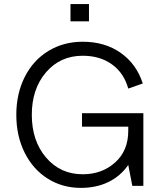

<svg xmlns="http://www.w3.org/2000/svg" viewBox="-20 -913 784 943"><path d="M386.2 -708Q495.6 -708 573.2 -653.1Q650.9 -598.1 681.2 -502.9L609.9 -478Q588.9 -554.2 530 -596.7Q471.2 -639.2 386.2 -639.2Q275.9 -639.2 206.1 -557.9Q136.2 -476.6 136.2 -349.1Q136.2 -221.2 206.3 -139.2Q276.4 -57.1 386.2 -57.1Q481 -57.1 545.4 -115Q609.9 -172.9 609.9 -270V-291H382.8V-356.9H684.1V0H629.9L609.9 -103Q572.8 -48.8 513.4 -19.5Q454.1 9.8 377 9.8Q286.6 9.8 214.4 -35.6Q142.1 -81.1 101.1 -163.1Q60.1 -245.1 60.1 -349.1Q60.1 -453.1 101.6 -535.2Q143.1 -617.2 217.5 -662.6Q292 -708 386.2 -708ZM417 -808.1H326.2V-893.1H417Z"/></svg>

Font: LT Superior
Style: Regular
Weight: 400
Designer: Daniel Lyons
Foundry: LyonsType
Version: Version 1.000